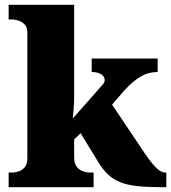

<svg xmlns="http://www.w3.org/2000/svg" viewBox="-20 -780 714 800"><path d="M16 0V-61H31Q40 -61 55 -65Q70 -69 82 -82Q94 -95 94 -121V-643Q94 -668 81.5 -679.5Q69 -691 54 -695Q39 -699 31 -699H16V-760H289V-379Q289 -366 288.5 -352.5Q288 -339 287 -326.5Q286 -314 285 -303.5Q284 -293 283 -286L410 -430Q413 -434 414.5 -437.5Q416 -441 416 -444Q416 -447 416 -448Q416 -461 401.5 -470.5Q387 -480 362 -480V-536H637V-480Q620 -480 603 -476Q586 -472 569 -462.5Q552 -453 534 -438Q516 -423 496 -401L447 -344L580 -146Q608 -104 629 -82.5Q650 -61 669 -61H673V0H659Q596 0 553 -4.5Q510 -9 480.5 -21Q451 -33 429.5 -53.5Q408 -74 388 -107L316 -225L289 -199V-125Q289 -97 301 -83.5Q313 -70 328 -65.5Q343 -61 351 -61H370V0Z"/></svg>

Font: Noto Serif Tibetan Black
Style: Regular
Weight: 900
Version: Version 2.103